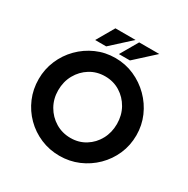

<svg xmlns="http://www.w3.org/2000/svg" viewBox="-201 -1093 1254 1280"><g transform="rotate(30 426.0 -453.5)"><path d="M50 -367.5Q50 -443 78.9 -511.1Q107.8 -579.3 159.5 -631.6Q211.2 -684 279.1 -714Q347 -744 424.5 -744Q502 -744 570 -714Q638 -684 690.5 -631.7Q742.9 -579.4 772.5 -511.4Q802 -443.3 802 -367.2Q802 -289 772.5 -221.1Q742.9 -153.3 690.5 -101.6Q638 -50 570 -21Q502 8 424.7 8Q347.3 8 279.2 -21Q211 -50 159.5 -101.5Q108 -153 79 -221Q50 -288.9 50 -367.5ZM200 -367Q200 -302.1 230.4 -248.6Q260.9 -195.1 313 -163.6Q365.2 -132 429.5 -132Q493 -132 543.5 -163.5Q594 -195 623 -248.3Q652 -301.5 652 -367Q652 -434 622 -487.5Q592 -541 541 -572.5Q490 -604 426.4 -604Q362 -604 311 -572.5Q260 -541 230 -487.5Q200 -434 200 -367ZM479 -915 331 -780H246L324 -915ZM663 -913 515 -778H430L508 -913Z"/></g></svg>

Font: Reem Kufi
Style: Regular
Weight: 400
Designer: Khaled Hosny
Version: Version 1.6